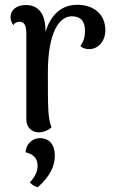

<svg xmlns="http://www.w3.org/2000/svg" viewBox="-20 -543 487 802"><path d="M303 -523C239 -523 193 -484 170 -410C171 -485 141 -522 88 -522C48 -522 24 -501 24 -471C24 -459 28 -449 36 -438C42 -450 55 -452 62 -452C81 -452 90 -438 90 -401V-44C90 -10 114 10 142 10C168 9 187 -3 195 -11C180 -52 180 -87 180 -240C180 -409 228 -475 280 -475C315 -475 335 -456 335 -415C335 -392 332 -375 316 -351C324 -342 338 -337 357 -338C391 -340 420 -371 420 -417C420 -484 371 -523 303 -523ZM148 34C110 34 87 65 87 93C108 99 137 109 137 150C137 174 126 195 105 219C114 229 124 236 138 239C191 192 209 148 209 108C209 52 177 34 148 34Z"/></svg>

Font: Arima Koshi Medium
Style: Regular
Weight: 500
Designer: Joana Correia and Natanael Gama
Foundry: NDISCOVER
Version: Version 1.019;PS 001.019;hotconv 1.0.88;makeotf.lib2.5.64775